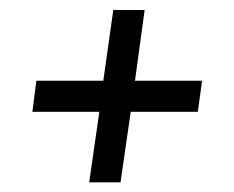

<svg xmlns="http://www.w3.org/2000/svg" viewBox="-20 -478 478 392"><path d="M162.1 -105.7 182.8 -249.8H46.1L54.2 -313.1H190.9L211.3 -457.6H275.3L255.6 -313.1H392.6L383.9 -249.8H246.9L226.1 -105.7Z"/></svg>

Font: Alumni Sans SC Thin
Style: Italic
Weight: 100
Italic angle: -8°
Designer: Robert E. Leuschke
Foundry: Robert E. Leuschke
Version: Version 1.016